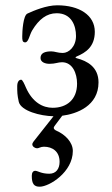

<svg xmlns="http://www.w3.org/2000/svg" viewBox="-20 -431 422 725"><path d="M215 6C270 -1 352 -31 352 -120C352 -178 309 -201 270 -211C263 -213 264 -215 270 -218C303 -232 338 -254 338 -311C338 -374 279 -411 196 -411C155 -411 108 -391 84 -380C67 -373 64 -311 64 -294C64 -281 64 -271 75 -271C88 -271 91 -299 102 -317C127 -358 156 -381 194 -381C250 -381 267 -334 267 -295C267 -255 240 -231 217 -231C198 -231 187 -237 174 -237C150 -237 133 -231 133 -212C133 -196 151 -190 167 -190C189 -190 199 -196 214 -196C254 -196 271 -154 271 -115C271 -55 232 -24 179 -24C142 -24 103 -44 78 -100C72 -114 65 -130 60 -130C51 -130 45 -121 45 -105C45 -84 45 -73 51 -46C60 -12 132 7 182 8L107 103C104 107 102 111 102 114C102 123 113 129 120 129C127 129 133 123 146 123C178 123 205 141 205 180C205 206 192 225 166 225C135 225 123 214 113 214C105 214 100 221 100 233C100 264 109 274 130 274C166 274 255 219 255 139C255 106 226 77 194 63C187 60 183 56 183 52C183 49 185 46 188 42Z"/></svg>

Font: EB Garamond
Style: Regular
Weight: 400
Designer: Georg Duffner and Octavio Pardo
Foundry: Georg Duffner
Version: Version 1.000;PS 001.000;hotconv 1.0.88;makeotf.lib2.5.64775